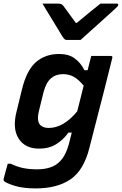

<svg xmlns="http://www.w3.org/2000/svg" viewBox="-41 -847 678 1067"><path d="M287 -547Q342 -547 375.5 -521.5Q409 -496 428 -457H446Q451 -477 456 -496.5Q461 -516 466 -536H575Q586 -536 583 -525Q561 -435 540.5 -355Q520 -275 499.5 -195.5Q479 -116 456 -26Q425 99 351 149.5Q277 200 158 200Q85 200 38.5 185Q-8 170 -19 159Q-22 154 -21 148Q-15 124 -10 106Q-5 88 2 63H19Q54 80 88 87Q122 94 165 94Q248 94 290 52Q324 19 342 -47Q346 -64 350 -79.5Q354 -95 358 -110H339Q311 -70 271 -45.5Q231 -21 177 -21Q98 -21 62.5 -77Q27 -133 51 -227L81 -350Q107 -457 159 -502Q211 -547 287 -547ZM183 -152Q199 -136 230 -136Q312 -136 388 -228Q397 -262 405.5 -297Q414 -332 424 -371Q394 -407 367.5 -421Q341 -435 309 -435Q269 -435 242 -411.5Q215 -388 201 -335L175 -229Q162 -173 183 -152ZM407 -625H330Q323 -625 318 -629Q313 -633 304 -647Q299 -656 286.5 -676.5Q274 -697 257.5 -724Q241 -751 224.5 -778Q208 -805 195 -827H283Q301 -827 310 -816Q317 -806 335 -782Q353 -758 380 -720H386Q430 -756 460.5 -781.5Q491 -807 517 -827H607Q618 -827 616 -818Q615 -814 610.5 -809.5Q606 -805 590 -790Q575 -777 550 -754Q525 -731 497 -706Q469 -681 444.5 -659Q420 -637 407 -625Z"/></svg>

Font: Recursive Sn Lnr St SmB
Style: Italic
Weight: 600
Italic angle: -15°
Version: Version 1.079;hotconv 1.0.112;makeotfexe 2.5.65598; ttfautoh